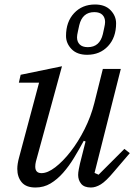

<svg xmlns="http://www.w3.org/2000/svg" viewBox="-20 -823 607 855"><path d="M138 12Q96 12 76.5 -11.5Q57 -35 57 -71Q57 -93 65 -122L154 -455H64L72 -490L256 -528L140 -104Q137 -92 137 -81Q137 -52 165 -52Q192 -52 226 -78Q260 -104 294 -147.5Q328 -191 356.5 -247.5Q385 -304 400 -364L438 -516H518L401 -53L419 -45L534 -160L558 -141L487 -58Q452 -16 429 -2Q406 12 385 12Q355 12 341.5 -4.5Q328 -21 328 -44Q328 -55 331 -70Q334 -85 336 -94L361 -193L353 -196Q332 -157 309.5 -120Q287 -83 261 -53.5Q235 -24 205 -6Q175 12 138 12ZM371 -613Q424 -613 438 -671Q440 -681 444 -698.5Q448 -716 448 -725Q448 -745 436 -757Q424 -769 400 -769Q347 -769 333 -711Q331 -701 327 -683.5Q323 -666 323 -657Q323 -637 335 -625Q347 -613 371 -613ZM368 -579Q323 -579 298.5 -604.5Q274 -630 274 -663Q274 -726 310 -764.5Q346 -803 403 -803Q448 -803 472.5 -777.5Q497 -752 497 -719Q497 -656 461 -617.5Q425 -579 368 -579Z"/></svg>

Font: IBM Plex Serif
Style: Italic
Weight: 400
Italic angle: -14°
Designer: Mike Abbink, Paul van der Laan, Pieter van Rosmalen
Foundry: Bold Monday
Version: Version 3.001